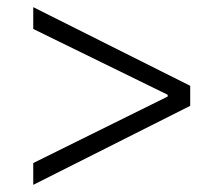

<svg xmlns="http://www.w3.org/2000/svg" viewBox="-20 -592 605 537"><path d="M73 -75 512 -296V-352L73 -572V-511L449 -327V-322L73 -136Z"/></svg>

Font: Fixel Display Light
Style: Regular
Weight: 300
Designer: AlfaBravo + MacPaw
Foundry: Kyrylo Tkachov, Marchela Mozhyna, Serhii Makarenko, Maria Weinstein, Zakhar Kryvoshyya
Version: Version 1.211